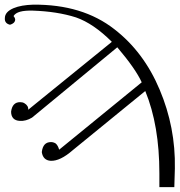

<svg xmlns="http://www.w3.org/2000/svg" viewBox="-41 -663 756 808"><path d="M694.9 45.7C697.1 -69.7 675.4 -180.6 630.9 -285.7C586.3 -392 522.3 -476.6 441.1 -539.4C350.9 -610.3 236.6 -644.6 98.3 -643.4C65.1 -642.3 37.7 -637.7 16 -628.6C-8 -618.3 -20.6 -604.6 -20.6 -586.3C-21.7 -571.4 -13.7 -562.3 1.1 -558.9C13.7 -562.3 21.7 -569.1 22.9 -579.4C22.9 -585.1 20.6 -589.7 16 -595.4C26.3 -612.6 52.6 -619.4 97.1 -618.3C164.6 -616 225.1 -606.9 278.9 -589.7C328 -572.6 378.3 -538.3 429.7 -486.9L108.6 -226.3L77.7 -201.1C78.9 -212.6 73.1 -221.7 61.7 -228.6C56 -232 50.3 -233.1 43.4 -233.1C21.7 -233.1 9.1 -219.4 5.7 -193.1C5.7 -169.1 18.3 -155.4 42.3 -154.3C59.4 -153.1 76.6 -157.7 93.7 -168L125.7 -194.3L452.6 -464C504 -403.4 538.3 -354.3 555.4 -316.6L208 -33.1C204.6 -44.6 200 -53.7 193.1 -59.4C187.4 -62.9 180.6 -65.1 173.7 -65.1C150.9 -65.1 138.3 -51.4 134.9 -22.9C138.3 0 150.9 12.6 172.6 13.7C198.9 14.9 229.7 0 265.1 -30.9L570.3 -280C610.3 -182.9 629.7 -67.4 629.7 66.3V124.6H692.6L694.9 45.7Z"/></svg>

Font: GFS Goschen
Style: Italic
Weight: 400
Designer: George D. Matthiopoulos
Foundry: George D. Matthiopoulos
Version: Fontographer 4.7 9/28/09 FG4M≠0000002248